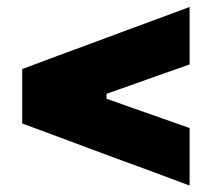

<svg xmlns="http://www.w3.org/2000/svg" viewBox="-20 -590 624 566"><path d="M539 -43Q485 -63 434.5 -82Q383.5 -100.5 339 -117L244.5 -152Q200.5 -168.5 149.5 -187.5Q98.5 -206.5 45.5 -226V-386.5Q99 -406.5 150 -425.5Q200.5 -444 245 -460.5L339 -495.5Q384 -512 434.8 -530.8Q485.5 -549.5 539 -569.5V-400Q499 -386 459 -372Q419 -357.5 379 -343.5L294 -313.5V-299L378.5 -269Q418.5 -255 458.8 -240.8Q499 -226.5 539 -212.5Z"/></svg>

Font: Heraclito ExtraBold
Style: Regular
Weight: 800
Designer: Kostas Bartsokas (font) & Cristiano Sobral (main changes)
Foundry: Kostas Bartsokas (font) & Cristiano Sobral (main changes)
Version: Version 1.00;July 8, 2020;FontCreator 13.0.0.2655 64-bit